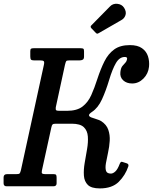

<svg xmlns="http://www.w3.org/2000/svg" viewBox="-56 -1012 831 1043"><path d="M641 -108Q625 -60 589 -24.2Q553 11.5 486.5 11.5Q440.5 11.5 421.2 -7.5Q402 -26.5 399.8 -58Q397.5 -89.5 404 -127Q410.5 -164.5 417 -202Q423.5 -239.5 421.2 -270.8Q419 -302 399.5 -321Q380 -340 333.5 -340H248.5Q234 -340 229.8 -336.2Q225.5 -332.5 223 -320L171.5 -85Q169 -72.5 173.5 -69.2Q178 -66 191.5 -66H235.5Q245.5 -66 248.5 -62.2Q251.5 -58.5 251.5 -47.5V-16Q251.5 0 234 0H-20Q-36.5 0 -36.5 -16.5V-48Q-36.5 -66 -18 -66H31.5Q46.5 -66 50.2 -69.5Q54 -73 57.5 -87L182.5 -660Q186 -676 181.2 -680Q176.5 -684 160.5 -684H128Q117 -684 112.8 -688Q108.5 -692 108.5 -705.5V-733Q108.5 -744 112.2 -747Q116 -750 126.5 -750H382Q393 -750 396.8 -747.2Q400.5 -744.5 400.5 -733V-705Q400.5 -691.5 393.5 -687.8Q386.5 -684 377 -684H323Q307 -684 304 -680.2Q301 -676.5 297 -660L247 -429Q245.5 -417 249 -413.5Q252.5 -410 266 -410H308Q362 -410 392.2 -433.2Q422.5 -456.5 440 -495.8Q457.5 -535 473 -583.5Q490.5 -637 511.2 -678.5Q532 -720 564.5 -743.5Q597 -767 649.5 -767Q691.5 -767 715.2 -750.2Q739 -733.5 747.8 -706.5Q756.5 -679.5 753.5 -649.5Q749.5 -611.5 723 -585Q696.5 -558.5 662 -558.5Q631.5 -558.5 613 -575.8Q594.5 -593 598 -621Q600.5 -643 608.8 -653.2Q617 -663.5 624.8 -671.2Q632.5 -679 634.5 -693Q635.5 -702.5 622 -702.5Q593 -702.5 573.8 -669.5Q554.5 -636.5 537 -578Q519.5 -519.5 498 -472.5Q476.5 -425.5 443.5 -404Q426.5 -392.5 427.5 -385.5Q428.5 -378.5 440.2 -374Q452 -369.5 467 -365Q482 -360.5 493 -354.5Q522.5 -335.5 532.2 -307.2Q542 -279 540 -246.8Q538 -214.5 531 -183.2Q524 -152 519.5 -126Q515 -100 519.8 -84.5Q524.5 -69 546.5 -69Q558 -69 570.8 -80.8Q583.5 -92.5 595 -123.5Q597 -128 599.8 -131.2Q602.5 -134.5 608.5 -132.5L632 -125Q645 -121 641 -108ZM618 -970Q631.5 -948.5 625.8 -930.2Q620 -912 603.5 -903L482 -833Q475.5 -829 472 -829Q468.5 -829 463 -835L440.5 -858.5Q432.5 -867 440.5 -874.5L541.5 -977Q557 -993.5 581.2 -991.2Q605.5 -989 618 -970Z"/></svg>

Font: Besley* Narrow Medium
Style: Italic
Weight: 500
Width: 4
Italic angle: -13°
Designer: Owen Earl
Foundry: indestructible type*
Version: Version 3.000; ttfautohint (v1.8.3)